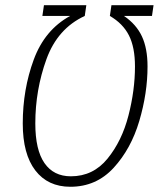

<svg xmlns="http://www.w3.org/2000/svg" viewBox="-20 -704 627 734"><path d="M67 -232Q67 -362 109 -476Q151 -590 248 -643H142L148 -684H310L304 -643Q200 -595 157.5 -477.5Q115 -360 115 -232Q115 -131 150 -80.5Q185 -30 251 -30Q336 -30 391 -97.5Q446 -165 471 -262Q496 -359 496 -450Q496 -523 473 -568.5Q450 -614 400 -643L406 -684H567L561 -643H454Q501 -611 522.5 -565Q544 -519 544 -450Q544 -348 512.5 -241.5Q481 -135 414.5 -62.5Q348 10 249 10Q163 10 115 -52.5Q67 -115 67 -232Z"/></svg>

Font: Fira Sans Extra Condensed ExtraLight
Style: Italic
Weight: 275
Width: 3
Italic angle: -8°
Designer: Carrois Corporate & Edenspiekermann AG
Foundry: Carrois Corporate GbR & Edenspiekermann AG
Version: Version 4.203